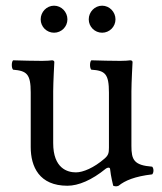

<svg xmlns="http://www.w3.org/2000/svg" viewBox="-20 -643 571 675"><path d="M123 -575C123 -549 144 -528 170 -528C196 -528 217 -549 217 -575C217 -601 196 -623 170 -623C144 -623 123 -601 123 -575ZM292 -575C292 -549 313 -528 339 -528C365 -528 386 -549 386 -575C386 -601 365 -623 339 -623C313 -623 292 -601 292 -575ZM217 10C256 10 303 -10 352 -50C357 -54 366.3 -56 367 -49C369.5 -23.5 378 10 378 10C386 13 390.5 12.5 397 10C419 -8 454 -23 515 -30C521 -36 521 -51 515 -57C451 -62 442 -81 442 -130V-322C442 -352 446 -425 446 -425C446 -428 443 -431 438 -431C433 -430 418 -429 403 -429C371 -429 335 -430 301 -431C295 -425 295 -404 301 -398C350 -395 363 -383 363 -317V-124C363 -105 361 -97 347 -85C310 -53 272 -37 247 -37C217 -37 167 -51 167 -140V-322C167 -352 171 -425 171 -425C171 -428 168 -431 163 -431C158 -430 143 -429 128 -429C96 -429 60 -430 26 -431C20 -425 20 -404 26 -398C74 -394 88 -383 88 -318V-126C88 -57 118 10 217 10Z"/></svg>

Font: Libertinus Serif
Style: Regular
Weight: 400
Designer: Philipp H. Poll
Foundry: Khaled Hosny
Version: Version 6.2